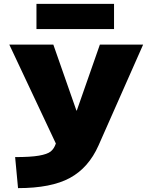

<svg xmlns="http://www.w3.org/2000/svg" viewBox="-20 -960 776 990"><path d="M168 -810V-940H568V-810ZM73 10 58 -150Q138 -150 181 -157.5Q224 -165 241.5 -179Q259 -193 268 -220L28 -730H255L374 -390H376L495 -730H718L488 -210Q437 -95 340.5 -42.5Q244 10 73 10Z"/></svg>

Font: M PLUS 1p Black
Style: Regular
Weight: 900
Version: Version 1.061